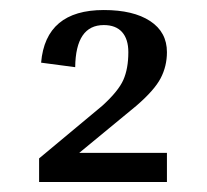

<svg xmlns="http://www.w3.org/2000/svg" viewBox="-20 -699 413 383"><path d="M187 -679Q246 -679 279.5 -657Q313 -635 313 -595Q313 -567 300.5 -543Q288 -519 252 -488L138 -394H313V-336H58V-383L184 -488Q216 -517 226 -539.5Q236 -562 236 -595Q236 -621 223.5 -635Q211 -649 187 -649Q131 -649 130 -565L62 -574Q71 -679 187 -679Z"/></svg>

Font: Arya
Style: Regular
Weight: 400
Designer: Eduardo Rodriguez Tunni, Modular Infotech
Foundry: Eduardo Rodriguez Tunni, Modular Infotech
Version: Version 1.002